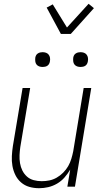

<svg xmlns="http://www.w3.org/2000/svg" viewBox="-20 -984 540 1012"><path d="M186 8Q159 8 134.5 1Q110 -6 91 -22.5Q72 -39 61 -61.5Q50 -84 45.5 -109.5Q41 -135 42.5 -162Q44 -189 48 -215L99 -520H139L87 -209Q84 -188 83 -166.5Q82 -145 85.5 -124Q89 -103 98 -85Q107 -67 122 -53.5Q137 -40 157.5 -34.5Q178 -29 200 -29Q220 -29 240 -33Q260 -37 278.5 -47.5Q297 -58 313 -74Q329 -90 339.5 -108.5Q350 -127 356 -147Q362 -167 366 -187L421 -520H461L375 0H335L350 -90Q337 -68 320 -48.5Q303 -29 280.5 -16Q258 -3 234 2.5Q210 8 186 8ZM405 -631Q395 -631 386.5 -634Q378 -637 372.5 -644Q367 -651 366 -660.5Q365 -670 366 -680Q367 -686 370 -692Q373 -698 379 -702Q385 -706 391.5 -707.5Q398 -709 404 -709Q414 -709 422.5 -706Q431 -703 436.5 -696Q442 -689 443.5 -679.5Q445 -670 443 -660Q442 -654 439 -648Q436 -642 430.5 -638Q425 -634 418 -632.5Q411 -631 405 -631ZM205 -631Q195 -631 186.5 -634Q178 -637 172.5 -644Q167 -651 166 -660.5Q165 -670 166 -680Q167 -686 170 -692Q173 -698 179 -702Q185 -706 191.5 -707.5Q198 -709 204 -709Q214 -709 222.5 -706Q231 -703 236.5 -696Q242 -689 243.5 -679.5Q245 -670 243 -660Q242 -654 239 -648Q236 -642 230.5 -638Q225 -634 218 -632.5Q211 -631 205 -631ZM301 -805 226 -944 258 -961 333 -839 447 -964 475 -941 353 -805Z"/></svg>

Font: Iosevka Extralight Oblique
Style: Regular
Weight: 200
Italic angle: -9°
Monospace: yes
Designer: Belleve Invis
Foundry: Belleve Invis
Version: Version 32.5.0; ttfautohint (v1.8.4)